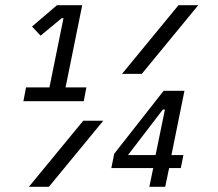

<svg xmlns="http://www.w3.org/2000/svg" viewBox="-20 -718 839 738"><path d="M70 -329 80 -382H170L224 -648H217L136 -581L103 -616L199 -698H296L232 -382H312L302 -329ZM666 -698H742L525 -434H449ZM300 -254H377L168 0H91ZM554 0 569 -72H408L419 -127L609 -369H689L639 -122H685L675 -72H630L615 0ZM614 -297H606L472 -122H578Z"/></svg>

Font: IBM Plex Sans Cond Text
Style: Italic
Weight: 450
Width: 3
Italic angle: -11°
Designer: Mike Abbink, Paul van der Laan, Pieter van Rosmalen
Foundry: Bold Monday
Version: Version 1.3